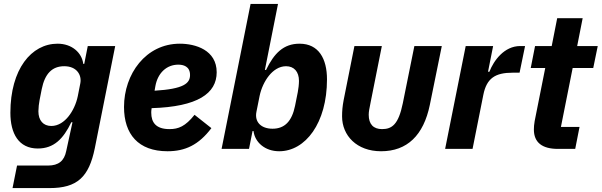

<svg xmlns="http://www.w3.org/2000/svg" viewBox="-20 -760 3071 980"><path d="M173 -2C255 -2 303 -51 344 -136H350L318 11C308 61 279 85 225 85H67L44 200H233C374 200 434 144 464 -4L568 -525H428L410 -434H405C398 -491 347 -537 274 -537C140 -537 33 -407 33 -184C33 -79 75 -2 173 -2ZM242 -117C201 -117 176 -145 176 -192C176 -208 179 -235 182 -249L193 -305C209 -384 246 -422 308 -422C372 -422 398 -377 390 -335L377 -269C369 -230 351 -192 329 -165C308 -139 278 -117 242 -117Z M835 12C925 12 994 -20 1059 -106L973 -174C926 -115 891 -101 845 -101C776 -101 752 -135 752 -185C752 -190 752 -196 754 -208C989 -215 1086 -283 1086 -391C1086 -505 977 -537 898 -537C724 -537 613 -382 613 -214C613 -75 686 12 835 12ZM890 -430C915 -430 950 -422 950 -377C950 -335 919 -306 769 -297L773 -320C785 -388 831 -430 890 -430Z M1111 0H1251L1269 -91H1274C1281 -34 1332 12 1405 12C1539 12 1649 -132 1649 -355C1649 -460 1607 -537 1509 -537C1427 -537 1379 -488 1338 -403H1332L1399 -740H1259ZM1371 -103C1313 -103 1278 -137 1289 -190L1305 -270C1313 -309 1331 -347 1353 -374C1374 -400 1404 -422 1440 -422C1481 -422 1506 -394 1506 -347C1506 -331 1503 -304 1500 -290L1486 -220C1470 -141 1433 -103 1371 -103Z M1929 -525H1789L1734 -249C1728 -217 1726 -194 1726 -166C1726 -68 1801 12 1925 12C2058 12 2142 -69 2174 -225L2235 -525H2095L2036 -233C2014 -125 1981 -101 1930 -101C1886 -101 1862 -126 1862 -174C1862 -190 1865 -204 1872 -239Z M2392 0 2447 -276C2464 -361 2508 -389 2597 -389H2632L2660 -525H2635C2554 -525 2500 -451 2478 -394H2471L2497 -525H2357L2252 0Z M2916 0 2938 -112H2843L2903 -413H3008L3031 -525H2926L2954 -667H2824L2796 -525H2711L2689 -413H2763L2709 -142C2706 -127 2705 -109 2705 -99C2705 -33 2747 0 2828 0Z"/></svg>

Font: Braiins Sans
Style: Bold Italic
Weight: 700
Italic angle: -11.31°
Designer: Mike Abbink, Paul van der Laan, Pieter van Rosmalen, Jiri Chlebus, Lubos Buracinsky
Foundry: Bold Monday, Sudetype
Version: Version 1.000;hotconv 1.0.109;makeotfexe 2.5.65596